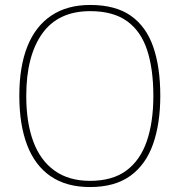

<svg xmlns="http://www.w3.org/2000/svg" viewBox="-20 -745 726 775"><path d="M343 10Q248 10 184.5 -33.5Q121 -77 89.5 -159.5Q58 -242 58 -359Q58 -476 90.5 -557.5Q123 -639 187 -682Q251 -725 344 -725Q446 -725 508 -681.5Q570 -638 598.5 -556Q627 -474 627 -358Q627 -247 598 -164Q569 -81 506.5 -35.5Q444 10 343 10ZM343 -15Q434 -15 490 -56.5Q546 -98 572.5 -175Q599 -252 599 -358Q599 -466 574 -542.5Q549 -619 493 -659.5Q437 -700 344 -700Q215 -700 150.5 -609.5Q86 -519 86 -358Q86 -250 114.5 -173.5Q143 -97 200.5 -56Q258 -15 343 -15Z"/></svg>

Font: Noto Serif Ethiopic Thin
Style: Regular
Weight: 250
Version: Version 2.102